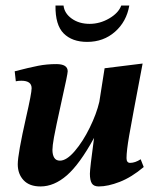

<svg xmlns="http://www.w3.org/2000/svg" viewBox="-20 -662 565 692"><path d="M44 -70Q44 -106 74 -239Q94 -326 94 -344Q94 -371 57 -371Q45 -371 37 -369L33 -405Q87 -419 118 -425Q149 -431 183 -431Q224 -431 224 -405Q224 -395 203 -302Q180 -198 174.5 -167Q169 -136 169 -122Q169 -104 175.5 -93.5Q182 -83 196 -83Q220 -83 249.5 -117.5Q279 -152 303.5 -202Q328 -252 338 -295L357 -416L494 -433Q455 -228 445.5 -173Q436 -118 436 -92Q436 -75 449 -75Q467 -75 487 -88L498 -60Q454 -23 411.5 -6.5Q369 10 336 10Q318 10 311 -1Q304 -12 304 -36Q304 -54 319 -165Q267 -70 221 -30Q175 10 126 10Q86 10 65 -12.5Q44 -35 44 -70ZM180 -642H209Q212 -614 238.5 -595Q265 -576 303 -576Q340 -576 373.5 -595.5Q407 -615 417 -642H446Q436 -584 394.5 -547.5Q353 -511 294 -511Q240 -511 209.5 -541.5Q179 -572 180 -642Z"/></svg>

Font: Unna
Style: Bold Italic
Weight: 700
Italic angle: -8.05°
Designer: Jorge de Buen Unna
Foundry: Omnibus-Type
Version: Version 2.008